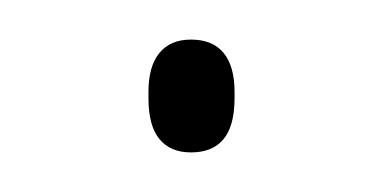

<svg xmlns="http://www.w3.org/2000/svg" viewBox="-20 -315 194 97"><path d="M76.5 -238Q66 -238 60.5 -244.8Q55 -251.5 55 -265.5V-268.5Q55 -281.5 60.5 -288.2Q66 -295 76.5 -295Q87.5 -295 93 -288.2Q98.5 -281.5 98.5 -268.5V-265.5Q98.5 -251.5 93 -244.8Q87.5 -238 76.5 -238Z"/></svg>

Font: Anek Malayalam Thin
Style: Regular
Weight: 250
Version: Version 1.003